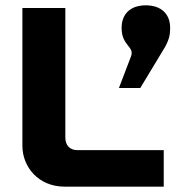

<svg xmlns="http://www.w3.org/2000/svg" viewBox="-20 -700 665 720"><path d="M64 -670V-153C64 -75 123 0 223 0H594V-137H270C242 -137 225 -155 225 -184V-670ZM426 -370H506L599 -524C615 -553 618 -572 618 -593V-596C618 -647 585 -680 527 -680C467 -680 436 -646 436 -595C436 -527 486 -526 471 -488Z"/></svg>

Font: LT Wave Alt Black
Style: Regular
Weight: 900
Designer: Daniel Lyons
Version: Version 2.5 (Glyphs App)